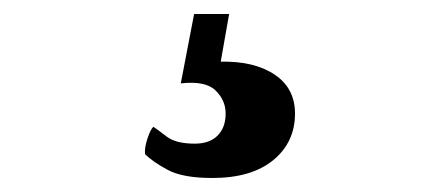

<svg xmlns="http://www.w3.org/2000/svg" viewBox="-20 -34 640 274"><path d="M307 -14 295 54Q343 53 372 72.5Q401 92 401 128Q401 169 370 194.5Q339 220 283 220Q241 220 219.5 208.5Q198 197 187 186Q186 177 190.5 163.5Q195 150 199 147Q205 151 218 161Q231 171 258 171Q279 171 290.5 159.5Q302 148 302 128Q302 109 287.5 95Q273 81 238 85L257 -14Z"/></svg>

Font: Arima SemiBold
Style: Regular
Weight: 600
Designer: Joana Correia and Natanael Gama
Foundry: NDISCOVER
Version: Version 1.101;gftools[0.9.23]